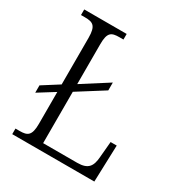

<svg xmlns="http://www.w3.org/2000/svg" viewBox="-168 -833 895 952"><g transform="rotate(30 279.0 -357.0)"><path d="M39 0H509L516 -210H481L473 -120C469 -67 453 -38 389 -38H194V-332L343 -426V-471L194 -376V-605C194 -672 213 -682 259 -682H282V-714H39V-682H62C107 -682 128 -672 128 -603V-336L35 -277V-235L128 -293V-110C128 -42 107 -32 63 -32H39Z"/></g></svg>

Font: Noto Serif Khmer SemiCondensed Light
Style: Regular
Weight: 300
Width: 4
Designer: Danh Hong and the Monotype Design Team
Foundry: Monotype Imaging Inc.
Version: Version 2.004